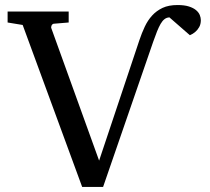

<svg xmlns="http://www.w3.org/2000/svg" viewBox="-20 -716 821 752"><path d="M301.8 16.1 68.8 -618.2 9.8 -627.9V-670.9H249V-627.9L189.9 -623Q187.5 -622.6 185.3 -620.6Q183.1 -618.7 181.9 -616Q180.7 -613.3 180.4 -610.1Q180.2 -606.9 181.2 -605L368.2 -86.9L525.9 -558.6Q535.2 -586.4 546.9 -611.3Q558.6 -636.2 575.7 -655Q592.8 -673.8 616.7 -685.1Q640.6 -696.3 675.3 -696.3Q702.1 -696.3 719.7 -690.7Q737.3 -685.1 747.8 -676.3Q758.3 -667.5 762.5 -657Q766.6 -646.5 766.6 -637.2Q766.6 -621.1 760 -609.6Q753.4 -598.1 745.1 -591.3Q735.8 -583 723.6 -578.1L643.6 -647.9Q632.8 -647.5 624.5 -641.1Q616.2 -634.8 609.1 -622.6Q602.1 -610.4 595 -592.8Q587.9 -575.2 580.1 -552.7L383.8 16.1Z"/></svg>

Font: Charis SIL
Style: Regular
Weight: 400
Foundry: SIL International
Version: Version 4.112